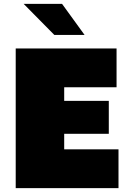

<svg xmlns="http://www.w3.org/2000/svg" viewBox="-20 -970 661 990"><path d="M311 -200H591V0H61V-720H581V-520H311V-450H541V-280H311ZM260 -790 102 -950H300L416 -790Z"/></svg>

Font: Metropolitano Black
Style: Regular
Weight: 900
Designer: Fonts by Alex Slobzheninov & Chris M. Simpson / Changes by Cristiano Sobral
Foundry: Fonts by Alex Slobzheninov & Chris M. Simpson / Changes by Cristiano Sobral
Version: Version 1.00;August 30, 2020;FontCreator 13.0.0.2681 64-bit